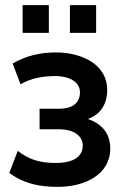

<svg xmlns="http://www.w3.org/2000/svg" viewBox="-20 -720 499 747"><path d="M206 7C307 7 409 -39 409 -142C409 -210 366 -242 322 -257C364 -272 397 -307 397 -370C397 -475 289 -516 199 -516C137 -516 84 -504 29 -473L60 -392C100 -416 149 -424 193 -424C256 -424 291 -398 291 -361C291 -322 266 -297 209 -297H134V-217H209C273 -217 302 -187 302 -154C302 -112 268 -86 197 -86C137 -86 94 -98 49 -133L16 -47C73 -6 130 7 206 7ZM252 -592H354V-700H252ZM68 -592H170V-700H68Z"/></svg>

Font: Finlandica Medium
Style: Regular
Weight: 500
Designer: Niklas Ekholm, Juho Hiilivirta, Jaakko Suomalainen
Foundry: Helsinki Type Studio
Version: Version 2.000;Glyphs 3.2 (3202)